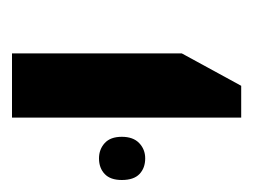

<svg xmlns="http://www.w3.org/2000/svg" viewBox="-101 -564 422 320"><g transform="rotate(-90 110.0 -404.0)"><path d="M74 -213V-595H181V-312L127 -213ZM-30 -412Q-30 -431 -20 -440.5Q-10 -450 6 -450Q21 -450 31.5 -440.5Q42 -431 42 -412Q42 -393 31.5 -383Q21 -373 6 -373Q-10 -373 -20 -382.5Q-30 -392 -30 -412Z"/></g></svg>

Font: Noto Sans Hebrew Medium
Style: Regular
Weight: 500
Designer: Monotype Design Team
Foundry: Monotype Imaging Inc.
Version: Version 2.003